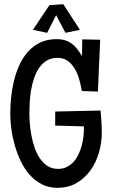

<svg xmlns="http://www.w3.org/2000/svg" viewBox="-20 -896 542 922"><path d="M468.8 -258.8Q468.8 -210.9 455.3 -163.8Q441.9 -116.7 415 -78.9Q388.2 -41 348.4 -17.6Q308.6 5.9 255.9 5.9Q213.9 5.9 180.7 -11.2Q147.5 -28.3 122.3 -56.9Q97.2 -85.4 79.6 -122.3Q62 -159.2 50.8 -198.7Q39.6 -238.3 34.4 -277.6Q29.3 -316.9 29.3 -349.6Q29.3 -385.3 33.2 -425.8Q37.1 -466.3 46.6 -506.1Q56.2 -545.9 72.5 -582.3Q88.9 -618.7 113.5 -646.7Q138.2 -674.8 172.4 -691.4Q206.5 -708 252 -708Q275.4 -708 293 -702.4Q310.5 -696.8 324.7 -686.3Q338.9 -675.8 350.6 -660.6Q362.3 -645.5 374 -627L375 -707L460.9 -705.1L450.2 -456.1L373 -459Q369.1 -482.9 361.6 -511Q354 -539.1 340.8 -562.7Q327.6 -586.4 306.9 -602.3Q286.1 -618.2 255.9 -618.2Q225.6 -618.2 203.9 -604.7Q182.1 -591.3 167.2 -569.1Q152.3 -546.9 143.1 -518.8Q133.8 -490.7 128.9 -461.2Q124 -431.6 122.6 -403.6Q121.1 -375.5 121.1 -353.5Q121.1 -332.5 123 -304.4Q125 -276.4 130.6 -246.6Q136.2 -216.8 146 -187.7Q155.8 -158.7 171.1 -136Q186.5 -113.3 208 -99.1Q229.5 -85 258.8 -85Q282.2 -85 300.8 -94.2Q319.3 -103.5 333.3 -118.9Q347.2 -134.3 356.7 -154.3Q366.2 -174.3 372.1 -195.8Q377.9 -217.3 380.6 -239Q383.3 -260.7 382.8 -279.3V-289.1L245.1 -293V-360.4L462.9 -365.2Q465.3 -338.9 467 -312Q468.8 -285.2 468.8 -258.8ZM363.8 -752.9 294.4 -738.3 249.5 -823.2 206.5 -738.3 138.2 -752.9 217.3 -871.1 283.7 -876Z"/></svg>

Font: Maiden Orange
Style: Regular
Weight: 400
Designer: Astigmatic (AOETI)
Foundry: Astigmatic (AOETI)
Version: Version 1.001